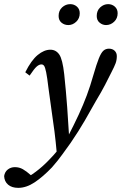

<svg xmlns="http://www.w3.org/2000/svg" viewBox="-90 -690 588 927"><path d="M-70 160Q-67 140 -52.5 128.5Q-38 117 -18 117Q3 117 20.5 127Q38 137 58 155L84 174L16 181Q86 145 143 86Q195 34 237 -29Q268 -89 290 -136.5Q312 -184 329 -229.5Q346 -275 361 -328Q376 -380 387 -407.5Q398 -435 409 -445Q420 -455 436 -455Q453 -455 463.5 -445Q474 -435 474 -419Q474 -400 468 -384Q462 -368 448 -341Q433 -311 416.5 -279Q400 -247 374 -204Q349 -159 319.5 -108Q290 -57 251 0Q232 26 211 55.5Q190 85 161 118Q117 164 77 190.5Q37 217 -2 217Q-33 217 -51 201.5Q-69 186 -70 160ZM244 -25 184 48Q179 -8 173 -55.5Q167 -103 159.5 -152.5Q152 -202 144 -265Q138 -316 133 -340.5Q128 -365 123 -372Q118 -379 110 -379Q99 -379 87 -368.5Q75 -358 53 -325L32 -341Q61 -399 92 -424.5Q123 -450 153 -450Q180 -450 196 -427Q212 -404 220 -332Q229 -247 234.5 -171Q240 -95 244 -25ZM240 -569Q221 -569 207 -580.5Q193 -592 193 -613Q193 -639 210 -654.5Q227 -670 249 -670Q268 -670 281.5 -658Q295 -646 295 -626Q295 -601 278 -585Q261 -569 240 -569ZM422 -569Q405 -569 391 -580.5Q377 -592 377 -613Q377 -639 394 -654.5Q411 -670 432 -670Q451 -670 464.5 -658Q478 -646 478 -626Q478 -601 461 -585Q444 -569 422 -569Z"/></svg>

Font: Lisu Bosa Medium
Style: Italic
Weight: 500
Italic angle: -19°
Designer: David Morse, Annie Olsen, Victor Gaultney, Frank Grießhammer (Latin)
Foundry: SIL International
Version: Version 2.000